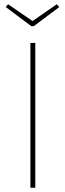

<svg xmlns="http://www.w3.org/2000/svg" viewBox="-20 -883 308 903"><path d="M146 0H123V-681H146ZM259 -850 139 -760H127L7 -850L18 -863L133 -784L247 -863Z"/></svg>

Font: Fira Sans Thin
Style: Regular
Weight: 100
Designer: bBox Type GmbH & Carrois Corporate GbR & Edenspiekermann AG
Foundry: bBox Type GmbH & Carrois Corporate GbR & Edenspiekermann AG
Version: Version 4.301